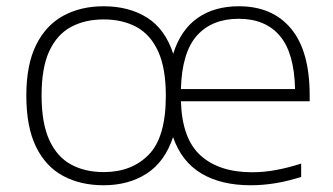

<svg xmlns="http://www.w3.org/2000/svg" viewBox="-20 -568 1036 598"><path d="M302.5 9Q231 9 176.8 -20Q122.5 -49 92.2 -110.8Q62 -172.5 62 -270.5Q62 -366.5 92.5 -428Q123 -489.5 177.2 -519Q231.5 -548.5 302.5 -548.5Q382 -548.5 438.2 -513Q494.5 -477.5 519.5 -400.5Q542.5 -474.5 594.8 -511.5Q647 -548.5 724 -548.5Q828.5 -548.5 886.5 -478.8Q944.5 -409 944.5 -271.5V-252.5H543.5Q547 -135.5 605 -83.5Q663 -31.5 765 -31.5Q802 -31.5 839.8 -38.5Q877.5 -45.5 918 -58.5V-17Q837.5 9 761 9Q668.5 9 607 -27.8Q545.5 -64.5 519 -141Q493.5 -64 437 -27.5Q380.5 9 302.5 9ZM723.5 -509.5Q640 -509.5 593.2 -457Q546.5 -404.5 543.5 -290.5H899Q896.5 -403.5 851.5 -456.5Q806.5 -509.5 723.5 -509.5ZM303 -32Q390.5 -32 443.5 -86.5Q496.5 -141 496.5 -269.5Q496.5 -356 472.5 -408.2Q448.5 -460.5 405 -484Q361.5 -507.5 303 -507.5Q244.5 -507.5 201 -484Q157.5 -460.5 133.5 -408.8Q109.5 -357 109.5 -271Q109.5 -184.5 133.5 -132Q157.5 -79.5 201 -55.8Q244.5 -32 303 -32Z"/></svg>

Font: Encode Sans Expanded ExtraLight
Style: Regular
Weight: 200
Width: 7
Designer: Multiple Designers
Foundry: Impallari Type
Version: Version 3.000; ttfautohint (v1.8.3) -l 8 -r 50 -G 200 -x 14 